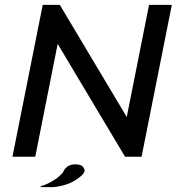

<svg xmlns="http://www.w3.org/2000/svg" viewBox="-20 -645 727 790"><path d="M501.5 -163.6 593.3 -625H687L562.5 0H494.6L217.3 -464.4L125 0H31.2L155.8 -625H226.1ZM242.2 58.6Q243.7 51.8 256.1 41.5Q268.6 31.2 290.5 31.2Q313 31.2 321.3 41.5Q328.1 50.3 328.1 56.6V58.6Q324.7 75.2 288.1 97.7Q251.5 120.1 198.2 125H147L147.9 121.1Q183.6 110.8 215.8 86.9Q240.7 65.4 242.2 58.6Z"/></svg>

Font: Juliett
Style: Bold Italic
Weight: 700
Italic angle: -11.25°
Designer: GGBotNet
Foundry: GGBotNet
Version: 0.60